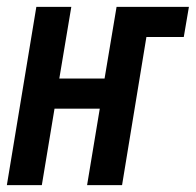

<svg xmlns="http://www.w3.org/2000/svg" viewBox="-36 -540 571 560"><path d="M-16 0 70 -520H172L137 -311H269L304 -520H515L500 -432H391L320 0H218L255 -223H123L86 0Z"/></svg>

Font: Iosevka SS18 Semibold
Style: Italic
Weight: 600
Italic angle: -9°
Monospace: yes
Designer: Belleve Invis
Foundry: Belleve Invis
Version: Version 25.1.1; ttfautohint (v1.8.4)